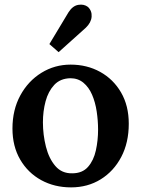

<svg xmlns="http://www.w3.org/2000/svg" viewBox="-20 -796 612 832"><path d="M288 16Q216 16 158.5 -15.5Q101 -47 67.5 -104.5Q34 -162 34 -239Q34 -320 68 -382.5Q102 -445 159.5 -480.5Q217 -516 286 -516Q357 -516 414 -484.5Q471 -453 504.5 -395.5Q538 -338 538 -260Q538 -178 505.5 -116Q473 -54 416.5 -19Q360 16 288 16ZM293 -45Q337 -45 361.5 -73Q386 -101 395.5 -144.5Q405 -188 405 -234Q405 -273 399 -313Q393 -353 379 -385.5Q365 -418 341.5 -437.5Q318 -457 285 -457Q241 -456 215 -428Q189 -400 177.5 -357Q166 -314 166 -266Q166 -212 179 -160.5Q192 -109 220 -76.5Q248 -44 293 -45ZM234 -570 194 -605 277 -743Q295 -771 319.5 -775Q344 -779 361 -766Q379 -749 377 -723.5Q375 -698 352 -676Z"/></svg>

Font: Lora SemiBold
Style: Regular
Weight: 600
Designer: Olga Karpushina, Alexei Vanyashin (Cyrillic)
Foundry: Cyreal
Version: Version 3.011; ttfautohint (v1.8.4.7-5d5b)